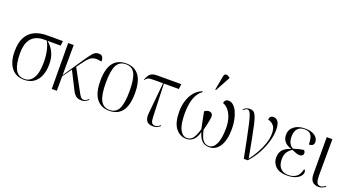

<svg xmlns="http://www.w3.org/2000/svg" viewBox="-51 -1452 3885 2110"><g transform="rotate(20 1891.5 -397.0)"><path d="M252 10Q154 10 101.5 -59.5Q49 -129 49 -250Q49 -354 84 -416.5Q119 -479 180.5 -507.5Q242 -536 324 -536H510L503 -481H349Q399 -441 427.5 -383Q456 -325 456 -243Q456 -170 433.5 -113Q411 -56 365.5 -23Q320 10 252 10ZM252 0Q318 0 355 -60.5Q392 -121 392 -245Q392 -323 377 -385Q362 -447 340 -481H303Q251 -481 207.5 -459.5Q164 -438 138 -387.5Q112 -337 112 -250Q112 -127 145.5 -63.5Q179 0 252 0Z M574 0 571 -536H636L634 -183L793 -418Q835 -480 862 -511Q889 -542 927 -542Q962 -542 973.5 -521.5Q985 -501 985 -470Q938 -480 906 -476Q874 -472 847.5 -450.5Q821 -429 791 -386L743 -320L872 -83Q893 -42 907 -25Q921 -8 946 -8Q960 -8 973 -16.5Q986 -25 998 -36L1004 -28Q989 -15 969 -4Q949 7 922 7Q880 7 857 -11.5Q834 -30 812 -73L710 -275L634 -170L633 0Z M1247 10Q1152 10 1098.5 -58Q1045 -126 1045 -268Q1045 -544 1250 -544Q1346 -544 1398 -476Q1450 -408 1450 -268Q1450 -126 1398.5 -58Q1347 10 1247 10ZM1248 0Q1324 0 1355 -65Q1386 -130 1386 -268Q1386 -410 1354.5 -472Q1323 -534 1249 -534Q1173 -534 1141 -471.5Q1109 -409 1109 -268Q1109 -128 1142 -64Q1175 0 1248 0Z M1757 6Q1702 6 1681.5 -26.5Q1661 -59 1667 -113L1702 -477H1596Q1565 -477 1547.5 -474.5Q1530 -472 1519 -464Q1508 -456 1497 -441L1491 -444Q1503 -474 1516 -494.5Q1529 -515 1552 -525.5Q1575 -536 1615 -536H1894L1887 -477H1712L1726 -94Q1727 -48 1737.5 -28Q1748 -8 1777 -8Q1794 -8 1809 -15.5Q1824 -23 1837 -36L1843 -28Q1822 -9 1803 -1.5Q1784 6 1757 6Z M2150 10Q2074 10 2024.5 -53Q1975 -116 1975 -249Q1975 -313 1993 -372Q2011 -431 2047.5 -476.5Q2084 -522 2139 -543L2145 -535Q2105 -508 2082 -464Q2059 -420 2049 -365.5Q2039 -311 2039 -252Q2039 -120 2070.5 -60.5Q2102 -1 2153 -1Q2199 -1 2226 -41.5Q2253 -82 2270 -148Q2259 -203 2249 -249Q2239 -295 2231 -341Q2242 -351 2256 -356Q2270 -361 2280 -361Q2307 -361 2319.5 -344.5Q2332 -328 2327 -299Q2325 -281 2319.5 -253.5Q2314 -226 2307.5 -197.5Q2301 -169 2295 -149Q2304 -109 2317 -75Q2330 -41 2352 -21Q2374 -1 2409 -1Q2461 -1 2491.5 -64Q2522 -127 2522 -247Q2522 -324 2502 -377.5Q2482 -431 2453 -461Q2424 -491 2397 -497Q2397 -519 2410.5 -531.5Q2424 -544 2445 -544Q2477 -544 2503 -520.5Q2529 -497 2547 -457.5Q2565 -418 2575 -367.5Q2585 -317 2585 -264Q2585 -132 2539 -61Q2493 10 2417 10Q2361 10 2329 -23.5Q2297 -57 2281 -119Q2268 -58 2233.5 -24Q2199 10 2150 10ZM2274 -606 2265 -609 2296 -776Q2301 -805 2323 -804Q2345 -803 2366 -785V-775Z M2820 0Q2793 -137 2774 -230.5Q2755 -324 2741.5 -382.5Q2728 -441 2717 -472Q2706 -503 2696 -514Q2686 -525 2673 -525Q2656 -525 2628 -499L2622 -506Q2637 -522 2655 -530.5Q2673 -539 2697 -539Q2722 -539 2738.5 -528.5Q2755 -518 2768.5 -487.5Q2782 -457 2795.5 -399.5Q2809 -342 2826.5 -249.5Q2844 -157 2870 -20Q2908 -69 2941.5 -128.5Q2975 -188 2995.5 -249.5Q3016 -311 3016 -368Q3016 -431 2989 -460Q2962 -489 2924 -497Q2925 -519 2937 -531.5Q2949 -544 2969 -544Q3046 -544 3046 -418Q3046 -357 3024.5 -282.5Q3003 -208 2962.5 -134.5Q2922 -61 2866 0Z M3326 10Q3238 10 3193.5 -32Q3149 -74 3149 -136Q3149 -196 3183 -230.5Q3217 -265 3272 -280V-282Q3223 -294 3194 -326.5Q3165 -359 3165 -408Q3165 -469 3213 -506.5Q3261 -544 3340 -544Q3394 -544 3428.5 -529Q3463 -514 3479.5 -490Q3496 -466 3496 -441Q3496 -393 3438 -393Q3438 -464 3416.5 -499Q3395 -534 3336 -534Q3287 -534 3258 -503Q3229 -472 3229 -410Q3229 -361 3247 -331Q3265 -301 3290 -290Q3364 -313 3408 -318Q3424 -305 3424 -284Q3424 -267 3411.5 -257Q3399 -247 3382 -247Q3363 -247 3341.5 -254.5Q3320 -262 3289 -275Q3259 -259 3236 -227Q3213 -195 3213 -140Q3213 -71 3246.5 -35.5Q3280 0 3338 0Q3394 0 3430.5 -27Q3467 -54 3482 -120Q3499 -113 3499 -90Q3499 -68 3481 -45Q3463 -22 3424.5 -6Q3386 10 3326 10Z M3697 9Q3649 9 3622.5 -18.5Q3596 -46 3596 -110L3595 -536H3661L3659 -112Q3659 -62 3669.5 -33.5Q3680 -5 3714 -5Q3730 -5 3743.5 -12.5Q3757 -20 3770 -30L3775 -22Q3762 -10 3742 -0.5Q3722 9 3697 9Z"/></g></svg>

Font: Noto Serif Display SemiCondensed Light
Style: Regular
Weight: 300
Width: 4
Designer: Monotype Design Team
Foundry: Monotype Imaging Inc.
Version: Version 2.009